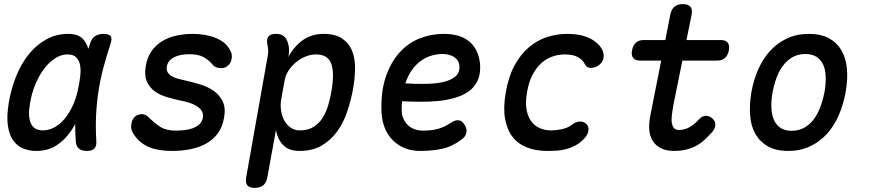

<svg xmlns="http://www.w3.org/2000/svg" viewBox="-20 -725 4240 935"><path d="M157 10Q121 10 91.5 -2.5Q62 -15 43 -43Q24 -71 18 -116Q12 -161 23 -227Q35 -296 60 -357Q85 -418 122 -463Q159 -508 207 -534Q255 -560 312 -560Q360 -560 383 -536Q402 -516 410 -487L418 -511Q426 -538 443 -549Q460 -560 484 -560Q511 -560 519 -548.5Q527 -537 518 -511Q499 -453 484 -397Q469 -341 460 -283.5Q451 -226 448 -165.5Q445 -105 449 -38Q451 -14 440 -2Q429 10 403 10Q377 10 363.5 -2Q350 -14 349 -38Q346 -81 346 -121Q337 -104 327 -89Q297 -44 255 -17Q213 10 157 10ZM189 -90Q218 -90 245.5 -105Q273 -120 296 -148Q319 -176 336.5 -215.5Q354 -255 363 -305Q368 -330 371 -357.5Q374 -385 370 -407.5Q366 -430 352 -445Q338 -460 308 -460Q278 -460 249 -441.5Q220 -423 195.5 -391Q171 -359 152.5 -315Q134 -271 126 -221Q115 -160 130 -125Q145 -90 189 -90Z M819 10Q788 10 760.5 6Q733 2 710 -7Q687 -16 667.5 -31Q648 -46 633 -69Q624 -80 620.5 -94.5Q617 -109 620 -124Q625 -148 639 -158.5Q653 -169 670 -169Q680 -169 689 -165Q698 -161 707 -151Q734 -124 762 -106.5Q790 -89 836 -89Q853 -89 874.5 -91Q896 -93 915.5 -99.5Q935 -106 949.5 -118.5Q964 -131 968 -152Q971 -172 961.5 -186Q952 -200 935 -210Q918 -220 898 -226Q878 -232 861 -235Q828 -242 793.5 -252Q759 -262 733.5 -280.5Q708 -299 695 -328.5Q682 -358 690 -404Q697 -446 717.5 -475.5Q738 -505 769 -524Q800 -543 838.5 -551.5Q877 -560 919 -560Q983 -560 1032.5 -539.5Q1082 -519 1101 -479Q1107 -469 1108.5 -459Q1110 -449 1108 -439Q1105 -419 1091 -406Q1077 -393 1056 -393Q1046 -393 1034 -397Q1022 -401 1014 -412Q996 -433 971 -447Q946 -461 901 -461Q881 -461 862 -457.5Q843 -454 829 -447Q815 -440 805.5 -429.5Q796 -419 793 -403Q789 -385 796.5 -373Q804 -361 817 -353.5Q830 -346 847 -341.5Q864 -337 878 -334Q915 -326 953 -314.5Q991 -303 1020 -283Q1049 -263 1064.5 -231Q1080 -199 1071 -151Q1063 -105 1039.5 -74Q1016 -43 981.5 -24.5Q947 -6 905 2Q863 10 819 10Z M1385 -448Q1398 -473 1415 -493Q1432 -513 1452.5 -528Q1473 -543 1498.5 -551.5Q1524 -560 1555 -560Q1614 -560 1647.5 -536.5Q1681 -513 1695.5 -475Q1710 -437 1709 -388.5Q1708 -340 1699 -290Q1689 -237 1671.5 -183.5Q1654 -130 1623.5 -87Q1593 -44 1548 -17Q1503 10 1439 10Q1386 10 1358.5 -19Q1331 -48 1324 -93L1282 138Q1277 165 1262 177.5Q1247 190 1221 190Q1195 190 1184.5 177.5Q1174 165 1179 138L1284 -454Q1287 -468 1286 -481.5Q1285 -495 1282 -509Q1277 -535 1287.5 -547.5Q1298 -560 1324 -560Q1350 -560 1364 -547.5Q1378 -535 1384 -509Q1388 -496 1387.5 -478.5Q1387 -461 1385 -448ZM1519 -460Q1493 -460 1467.5 -449.5Q1442 -439 1421 -421.5Q1400 -404 1385 -381Q1370 -358 1366 -333L1349 -239Q1345 -214 1348.5 -188Q1352 -162 1363.5 -140Q1375 -118 1394.5 -104Q1414 -90 1440 -90Q1480 -90 1507 -107Q1534 -124 1551.5 -152Q1569 -180 1579 -215Q1589 -250 1595 -286Q1601 -321 1601.5 -353Q1602 -385 1595 -409Q1588 -433 1569.5 -446.5Q1551 -460 1519 -460Z M2240 -121Q2255 -100 2251.5 -80Q2248 -60 2228 -46Q2184 -12 2135.5 -1Q2087 10 2025 10Q1985 10 1951.5 -3.5Q1918 -17 1893 -42Q1868 -67 1854 -101.5Q1840 -136 1838 -178Q1834 -277 1858 -348.5Q1882 -420 1924 -467.5Q1966 -515 2022.5 -537.5Q2079 -560 2141 -560Q2224 -560 2268 -520.5Q2312 -481 2318 -411Q2321 -364 2305.5 -331.5Q2290 -299 2261 -279Q2232 -259 2193.5 -248Q2155 -237 2111.5 -233Q2068 -229 2023.5 -229.5Q1979 -230 1938 -232Q1937 -221 1936.5 -209.5Q1936 -198 1936 -186Q1937 -163 1945.5 -145Q1954 -127 1967.5 -114.5Q1981 -102 1999.5 -95.5Q2018 -89 2038 -89Q2061 -89 2079 -91Q2097 -93 2113 -97.5Q2129 -102 2144 -109Q2159 -116 2174 -126Q2194 -140 2211 -139.5Q2228 -139 2240 -121ZM1954 -319Q2001 -316 2049 -316.5Q2097 -317 2135.5 -325Q2174 -333 2197 -352Q2220 -371 2217 -405Q2216 -419 2209 -429.5Q2202 -440 2192 -447Q2182 -454 2167 -458Q2152 -462 2134 -462Q2109 -462 2082.5 -454.5Q2056 -447 2031.5 -430Q2007 -413 1987 -385.5Q1967 -358 1954 -319Z M2443 -275Q2456 -351 2485 -405Q2514 -459 2554 -493.5Q2594 -528 2642.5 -544Q2691 -560 2741 -560Q2781 -560 2810.5 -553Q2840 -546 2861.5 -533.5Q2883 -521 2896.5 -506Q2910 -491 2916 -475Q2924 -450 2915.5 -431Q2907 -412 2887 -402Q2868 -392 2851 -395Q2834 -398 2828 -413Q2819 -432 2795.5 -446Q2772 -460 2731 -460Q2698 -460 2668 -449Q2638 -438 2614 -415.5Q2590 -393 2572.5 -359Q2555 -325 2547 -278Q2538 -231 2543.5 -195.5Q2549 -160 2565.5 -136.5Q2582 -113 2607.5 -101.5Q2633 -90 2664 -90Q2690 -90 2718.5 -96.5Q2747 -103 2766 -118Q2782 -131 2801.5 -133Q2821 -135 2836 -121Q2842 -115 2844.5 -106.5Q2847 -98 2845.5 -88Q2844 -78 2838 -67Q2832 -56 2820 -45Q2802 -27 2781 -16Q2760 -5 2738 1Q2716 7 2692.5 8.5Q2669 10 2645 10Q2589 10 2546 -7Q2503 -24 2476 -58.5Q2449 -93 2439.5 -147Q2430 -201 2443 -275Z M3491 -530Q3515 -530 3524.5 -516.5Q3534 -503 3529.5 -480Q3525 -457 3511.5 -443.5Q3498 -430 3474 -430H3303L3260 -217Q3254 -185 3251.5 -161.5Q3249 -138 3252.5 -122.5Q3256 -107 3264 -99.5Q3272 -92 3287 -92Q3313 -92 3337.5 -105.5Q3362 -119 3383 -143Q3400 -161 3417.5 -161Q3435 -161 3448 -149Q3463 -137 3463.5 -119Q3464 -101 3449 -83Q3428 -59 3407.5 -41Q3387 -23 3364.5 -12Q3342 -1 3317 4.5Q3292 10 3264 10Q3226 10 3200 -2.5Q3174 -15 3159.5 -37.5Q3145 -60 3142 -92Q3139 -124 3147 -163L3200 -430H3096Q3073 -430 3063 -443.5Q3053 -457 3058 -480Q3062 -503 3076 -516.5Q3090 -530 3114 -530H3220L3244 -653Q3250 -680 3264.5 -692.5Q3279 -705 3305 -705Q3331 -705 3342 -692.5Q3353 -680 3348 -653L3323 -530Z M3818 10Q3759 10 3720 -12Q3681 -34 3659 -72Q3637 -110 3633 -162.5Q3629 -215 3639 -276Q3650 -337 3673 -388.5Q3696 -440 3731 -478Q3766 -516 3813 -538Q3860 -560 3919 -560Q3979 -560 4018 -538Q4057 -516 4078.5 -478.5Q4100 -441 4104.5 -389Q4109 -337 4098 -276Q4087 -215 4064 -162.5Q4041 -110 4006 -72Q3971 -34 3924 -12Q3877 10 3818 10ZM3835 -88Q3868 -88 3894.5 -102Q3921 -116 3940.5 -141Q3960 -166 3973.5 -200.5Q3987 -235 3995 -276Q4002 -317 4001 -351Q4000 -385 3989 -409.5Q3978 -434 3956.5 -448Q3935 -462 3902 -462Q3868 -462 3842 -448Q3816 -434 3796 -409Q3776 -384 3763 -350Q3750 -316 3742 -275Q3735 -234 3736.5 -200Q3738 -166 3749 -141Q3760 -116 3781.5 -102Q3803 -88 3835 -88Z"/></svg>

Font: Maple Mono NL Medium
Style: Italic
Weight: 500
Italic angle: -10°
Monospace: yes
Designer: subframe7536
Version: Version 7.000